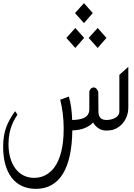

<svg xmlns="http://www.w3.org/2000/svg" viewBox="-131 -835 851 1221"><path d="M459 -752 403 -815 346 -752 403 -688ZM404 -594 348 -657 291 -594 348 -530ZM490 -530 546 -594 490 -657 433 -594ZM628 -359V-126C628 -87 580 -72 547 -72C513 -72 495 -88 495 -126L494 -248C494 -255 483 -279 465 -279C451 -279 437 -265 437 -248V-152V-144C440 -80 375 -73 328 -72C326 -129 320 -176 307 -221L252 -201C266 -144 274 -85 274 -16C274 216 183 296 86 296C-14 296 -77 210 -77 81C-77 -22 -37 -79 -20 -106L-35 -128C-84 -58 -111 -1 -111 99C-111 264 -37 366 97 366C247 366 326 238 329 -6H335C389 -8 433 -26 461 -56C481 -22 513 -3 547 -5L565 -6C621 -9 685 -64 685 -152V-410Z"/></svg>

Font: Kawkab Mono Light
Style: Regular
Weight: 300
Monospace: yes
Designer: Abdullah Arif
Foundry: Abdullah Arif
Version: Version 1.000;PS 000.500;hotconv 1.0.88;makeotf.lib2.5.64775